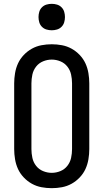

<svg xmlns="http://www.w3.org/2000/svg" viewBox="-20 -974 540 1002"><path d="M250 8Q223 8 196.5 3Q170 -2 146.5 -15Q123 -28 104 -48Q85 -68 74 -92Q63 -116 58.5 -143Q54 -170 54 -196V-539Q54 -565 58.5 -592Q63 -619 74 -643Q85 -667 104 -687Q123 -707 146.5 -720Q170 -733 196.5 -738Q223 -743 250 -743Q277 -743 303.5 -738Q330 -733 353.5 -720Q377 -707 396 -687Q415 -667 426 -643Q437 -619 441.5 -592Q446 -565 446 -539V-196Q446 -170 441.5 -143Q437 -116 426 -92Q415 -68 396 -48Q377 -28 353.5 -15Q330 -2 303.5 3Q277 8 250 8ZM250 -72Q273 -72 295 -81Q317 -90 331.5 -108.5Q346 -127 351 -150Q356 -173 356 -196V-539Q356 -562 351 -585Q346 -608 331.5 -626.5Q317 -645 295 -654Q273 -663 250 -663Q227 -663 205 -654Q183 -645 168.5 -626.5Q154 -608 149 -585Q144 -562 144 -539V-196Q144 -173 149 -150Q154 -127 168.5 -108.5Q183 -90 205 -81Q227 -72 250 -72ZM250 -816Q236 -816 222.5 -820Q209 -824 199 -834Q189 -844 185 -857.5Q181 -871 181 -885Q181 -899 185 -912.5Q189 -926 199 -936Q209 -946 222.5 -950Q236 -954 250 -954Q264 -954 277.5 -950Q291 -946 301 -936Q311 -926 315 -912.5Q319 -899 319 -885Q319 -871 315 -857.5Q311 -844 301 -834Q291 -824 277.5 -820Q264 -816 250 -816Z"/></svg>

Font: Iosevka Medium
Style: Regular
Weight: 500
Monospace: yes
Designer: Belleve Invis
Foundry: Belleve Invis
Version: Version 32.5.0; ttfautohint (v1.8.4)